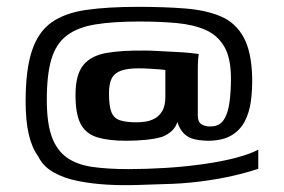

<svg xmlns="http://www.w3.org/2000/svg" viewBox="-20 -493 831 562"><path d="M389 -430Q311 -430 259 -421.5Q207 -413 175.5 -389Q144 -365 130.5 -320Q117 -275 117 -201Q117 -133 131.5 -93Q146 -53 175.5 -32Q205 -11 250 -4.5Q295 2 356 2Q408 2 464.5 -1.5Q521 -5 574.5 -12.5Q628 -20 670 -31Q712 -42 736 -55Q736 -41 736 -27.5Q736 -14 736 1Q704 12 660 22Q616 32 564 38.5Q512 45 457 46Q424 47 381.5 48.5Q339 50 294.5 47.5Q250 45 209 37Q168 29 137 11.5Q106 -6 92 -35Q73 -61 64 -100.5Q55 -140 55 -196Q55 -289 73.5 -344.5Q92 -400 131 -427.5Q170 -455 232.5 -464Q295 -473 385 -473Q463 -473 524 -468Q585 -463 627.5 -444.5Q670 -426 693 -384Q716 -342 718 -269Q719 -231 714.5 -197.5Q710 -164 696.5 -138Q683 -112 658 -97Q633 -82 593 -81Q570 -81 551 -85Q532 -89 519 -101.5Q506 -114 499 -136Q495 -121 482.5 -109.5Q470 -98 453 -92Q432 -86 404.5 -83.5Q377 -81 349 -81Q298 -81 265 -91Q232 -101 216.5 -129.5Q201 -158 201 -215Q201 -274 223.5 -302Q246 -330 291.5 -338Q337 -346 405 -345Q422 -345 445.5 -343.5Q469 -342 493.5 -341Q518 -340 536.5 -338Q555 -336 562 -335Q561 -332 560 -319Q559 -306 559 -289Q559 -255 559 -221.5Q559 -188 559 -155Q559 -135 571 -128.5Q583 -122 597 -123Q622 -123 634.5 -141.5Q647 -160 651.5 -192Q656 -224 656 -263Q656 -323 636.5 -356.5Q617 -390 581.5 -405.5Q546 -421 497 -425.5Q448 -430 389 -430ZM464 -288Q460 -289 446.5 -290Q433 -291 416.5 -292Q400 -293 385 -293Q355 -293 335.5 -286.5Q316 -280 307.5 -264.5Q299 -249 299 -220Q299 -183 306 -165Q313 -147 331 -141Q349 -135 380 -135Q391 -135 405.5 -137Q420 -139 433.5 -146.5Q447 -154 455.5 -169Q464 -184 464 -210Z"/></svg>

Font: Genos SemiBold
Style: Regular
Weight: 600
Designer: Robert E. Leuschke
Foundry: Robert E. Leuschke
Version: Version 1.010